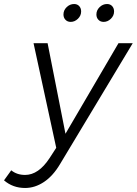

<svg xmlns="http://www.w3.org/2000/svg" viewBox="-112 -739 681 956"><path d="M549 -524 187 78Q152 137 107 167Q62 197 13 197Q-48 197 -92 159L-56 109Q-28 132 13 132Q80 132 135 48L168 -3L55 -524H125L214 -73L478 -524ZM292 -682Q292 -661 276 -645.5Q260 -630 240 -630Q224 -630 214 -640.5Q204 -651 204 -667Q204 -688 220 -703.5Q236 -719 257 -719Q273 -719 282.5 -708.5Q292 -698 292 -682ZM456 -682Q456 -661 440 -645.5Q424 -630 404 -630Q388 -630 378 -640.5Q368 -651 368 -667Q368 -688 384 -703.5Q400 -719 421 -719Q437 -719 446.5 -708.5Q456 -698 456 -682Z"/></svg>

Font: Gontserrat Light
Style: Italic
Weight: 300
Italic angle: -11.3°
Designer: Julieta Ulanovsky
Foundry: Julieta Ulanovsky
Version: Version 6.001